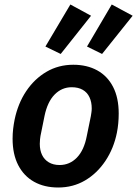

<svg xmlns="http://www.w3.org/2000/svg" viewBox="-20 -822 610 854"><path d="M239 12Q177 12 131.5 -13.5Q86 -39 61 -87.5Q36 -136 36 -205Q36 -228 38.5 -249Q41 -270 45 -290Q60 -362 96.5 -416.5Q133 -471 186.5 -502.5Q240 -534 306 -534Q367 -534 412.5 -509Q458 -484 483 -435.5Q508 -387 508 -317Q508 -295 506 -273.5Q504 -252 500 -232Q486 -162 449 -106.5Q412 -51 358.5 -19.5Q305 12 239 12ZM245 -88Q290 -88 322 -121Q354 -154 366 -217L384 -305Q385 -312 386.5 -321Q388 -330 388 -340Q388 -368 378 -389.5Q368 -411 348 -422.5Q328 -434 299 -434Q255 -434 223 -401.5Q191 -369 178 -306L160 -217Q159 -211 158 -202Q157 -193 157 -182Q157 -154 167 -133Q177 -112 197 -100Q217 -88 245 -88ZM385 -752 250 -582 182 -615 293 -802ZM570 -752 434 -582 367 -615 477 -802Z"/></svg>

Font: IBM Plex Sans SemiBold
Style: Italic
Weight: 600
Italic angle: -11.31°
Designer: Mike Abbink, Paul van der Laan, Pieter van Rosmalen
Foundry: Bold Monday
Version: Version 3.201